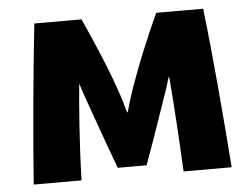

<svg xmlns="http://www.w3.org/2000/svg" viewBox="-44 -592 859 656"><g transform="rotate(-5 385.5 -264.0)"><path d="M725 10H560C555 -98 547 -222 539 -319C535 -310 531 -296 527 -282C509 -231 472 -120 436 -22H337C301 -118 261 -233 243 -283C237 -300 233 -316 231 -320C224 -249 214 -126 210 10H46C58 -156 78 -374 96 -538H258C296 -453 341 -352 374 -248C380 -229 383 -213 386 -207C389 -208 393 -230 399 -248C433 -354 478 -459 514 -538H675C695 -370 712 -163 725 10Z"/></g></svg>

Font: Repo ExtraBold
Style: Bold
Weight: 700
Designer: Stefan Peev
Foundry: Context Ltd
Version: Version 1.502